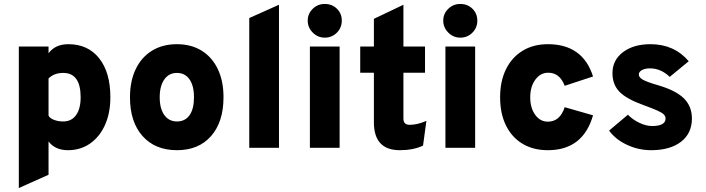

<svg xmlns="http://www.w3.org/2000/svg" viewBox="-20 -746 3562 969"><path d="M75 203V-511H225V-477Q258.5 -523 325 -523Q424 -523 480.5 -451.8Q537 -380.5 537 -255Q537 -175.5 510 -115.5Q483 -55.5 434.8 -21.8Q386.5 12 323 12Q258.5 12 225 -32V136ZM299 -133Q341 -133 364 -165.2Q387 -197.5 387 -255Q387 -378 299 -378Q253 -378 225 -350V-163Q229.5 -150.5 250.8 -141.8Q272 -133 299 -133Z M873 12Q763 12 699.5 -59.2Q636 -130.5 636 -255Q636 -337 665 -397.2Q694 -457.5 747.2 -490.2Q800.5 -523 873 -523Q945 -523 997.8 -490.2Q1050.5 -457.5 1079.2 -397.5Q1108 -337.5 1108 -255Q1108 -130.5 1045.2 -59.2Q982.5 12 873 12ZM873 -133Q914.5 -133 936.8 -164.8Q959 -196.5 959 -255Q959 -313.5 936.2 -345.8Q913.5 -378 873 -378Q832.5 -378 809.2 -345Q786 -312 786 -255Q786 -198 809.2 -165.5Q832.5 -133 873 -133Z M1238 0V-655L1388 -722V0Z M1619 -556Q1584 -556 1558.5 -581.5Q1533 -607 1533 -642Q1533 -676.5 1558 -701.2Q1583 -726 1619 -726Q1656 -726 1680.5 -701.8Q1705 -677.5 1705 -642Q1705 -606 1680 -581Q1655 -556 1619 -556ZM1544 0V-511H1694V0Z M1998 12Q1867 12 1867 -129V-379H1798V-511H1867V-651L2016 -722V-511H2125V-379H2016V-147Q2016 -116 2047.5 -116Q2086 -116 2132 -136L2115 -11Q2066 12 1998 12Z M2303 -556Q2268 -556 2242.5 -581.5Q2217 -607 2217 -642Q2217 -676.5 2242 -701.2Q2267 -726 2303 -726Q2340 -726 2364.5 -701.8Q2389 -677.5 2389 -642Q2389 -606 2364 -581Q2339 -556 2303 -556ZM2228 0V-511H2378V0Z M2745 12Q2671 12 2617 -20.5Q2563 -53 2533.5 -113Q2504 -173 2504 -255Q2504 -336.5 2533.8 -396.8Q2563.5 -457 2617.8 -490Q2672 -523 2745 -523Q2921.5 -523 2973 -360L2830 -313Q2805 -379 2747 -379Q2707.5 -379 2681.8 -344Q2656 -309 2656 -255Q2656 -201 2681 -166.5Q2706 -132 2745 -132Q2806 -132 2830 -205L2973 -164Q2922.5 12 2745 12Z M3266 12Q3202.5 12 3144.5 -15Q3086.5 -42 3054 -87L3149 -167Q3174 -141.5 3207.5 -125.8Q3241 -110 3271 -110Q3339 -110 3339 -148Q3339 -159 3330.5 -168Q3322 -177 3298.2 -187.8Q3274.5 -198.5 3229 -215Q3141.5 -246.5 3106.2 -283Q3071 -319.5 3071 -377Q3071 -442.5 3124.2 -482.8Q3177.5 -523 3263 -523Q3382.5 -523 3456 -437L3360 -358Q3315.5 -401 3260 -401Q3235.5 -401 3219.8 -392.2Q3204 -383.5 3204 -370Q3204 -356 3223.2 -344.5Q3242.5 -333 3297 -317Q3388.5 -291 3430.2 -250.8Q3472 -210.5 3472 -148Q3472 -73 3417 -30.5Q3362 12 3266 12Z"/></svg>

Font: Overpass Black
Style: Regular
Weight: 900
Designer: Delve Withrington, Dave Bailey, Thomas Jockin
Foundry: Delve Fonts LLC
Version: Version 4.000; ttfautohint (v1.8.3)